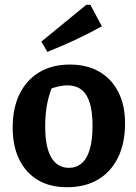

<svg xmlns="http://www.w3.org/2000/svg" viewBox="-20 -772 570 803"><path d="M260 11Q189 11 138.5 -19Q88 -49 60.5 -105Q33 -161 33 -239Q33 -320 62 -379Q91 -438 144.5 -470Q198 -502 272 -502Q344 -502 395.5 -472Q447 -442 475 -387Q503 -332 503 -256Q503 -173 473.5 -113Q444 -53 390 -21Q336 11 260 11ZM268 -70Q299 -70 321.5 -89Q344 -108 355.5 -147.5Q367 -187 367 -246Q367 -304 355.5 -341.5Q344 -379 320.5 -397Q297 -415 263 -415Q239 -415 207.5 -406Q176 -397 129 -379L208 -432Q188 -389 178.5 -344Q169 -299 169 -243Q169 -184 180.5 -146Q192 -108 214.5 -89Q237 -70 268 -70ZM178 -555 153 -598 341 -752H358L406 -662Q350 -631 293 -604.5Q236 -578 178 -555Z"/></svg>

Font: Piazzolla 24pt
Style: Bold
Weight: 700
Designer: Juan Pablo del Peral
Foundry: Huerta Tipografica
Version: Version 2.005